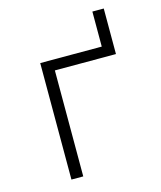

<svg xmlns="http://www.w3.org/2000/svg" viewBox="-106 -769 711 847"><g transform="rotate(-15 250.0 -346.0)"><path d="M115 0V-532H396V-692H448V-484H169V0Z"/></g></svg>

Font: Noto Sans Mono ExtraCondensed Light
Style: Regular
Weight: 300
Width: 2
Designer: Monotype Design Team
Foundry: Monotype Imaging Inc.
Version: Version 2.014; ttfautohint (v1.8.4.7-5d5b)